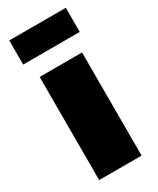

<svg xmlns="http://www.w3.org/2000/svg" viewBox="-195 -822 726 882"><g transform="rotate(-30 167.5 -381.0)"><path d="M18 -762V-634H318V-762ZM55 -547V0H280V-547Z"/></g></svg>

Font: Montserrat arm Black
Style: Regular
Weight: 900
Designer: Julieta Ulanovsky
Foundry: Julieta Ulanovsky
Version: Version 6.000;PS 006.000;hotconv 1.0.88;makeotf.lib2.5.64775